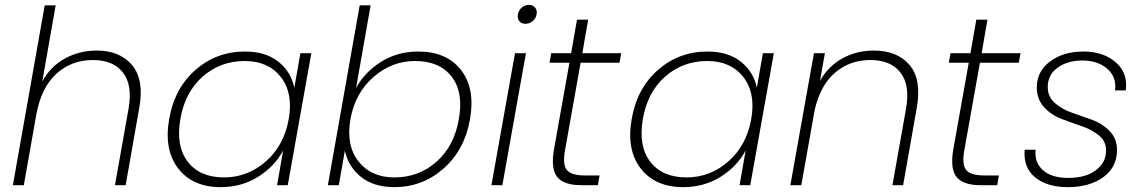

<svg xmlns="http://www.w3.org/2000/svg" viewBox="-20 -762 4706 790"><path d="M33 0 164 -740H209L154 -427Q188 -489 247.5 -521.5Q307 -554 378 -554Q473 -554 523.5 -494Q574 -434 553 -318L497 0H453L509 -315Q526 -412 486 -463.5Q446 -515 362 -515Q274 -515 212 -458.5Q150 -402 130 -293V-294L78 0Z M988 -550Q1073 -550 1125.5 -508Q1178 -466 1191 -401L1216 -543H1261L1164 0H1120L1145 -143Q1110 -77 1042 -34.5Q974 8 888 8Q773 8 713.5 -68.5Q654 -145 676 -272Q698 -399 784.5 -474.5Q871 -550 988 -550ZM1168 -272Q1187 -379 1135.5 -445Q1084 -511 987 -511Q887 -511 814 -447Q741 -383 722 -272Q703 -161 752.5 -96.5Q802 -32 902 -32Q999 -32 1074 -98Q1149 -164 1168 -272Z M1445 -400Q1481 -466 1548.5 -508Q1616 -550 1701 -550Q1817 -550 1876.5 -474.5Q1936 -399 1914 -272Q1892 -145 1805 -68.5Q1718 8 1603 8Q1518 8 1465.5 -34Q1413 -76 1399 -142L1374 0H1329L1460 -740H1505ZM1868 -272Q1888 -383 1838 -447Q1788 -511 1688 -511Q1592 -511 1516.5 -445Q1441 -379 1422 -272Q1403 -164 1455 -98Q1507 -32 1603 -32Q1703 -32 1776 -96.5Q1849 -161 1868 -272Z M2002 0 2099 -543H2144L2047 0ZM2111 -703Q2114 -720 2127 -731Q2140 -742 2156 -742Q2172 -742 2181.5 -731Q2191 -720 2188 -703Q2185 -686 2171.5 -675Q2158 -664 2142 -664Q2126 -664 2117 -674.5Q2108 -685 2111 -703Z M2259 -145 2323 -504H2241L2248 -543H2330L2354 -681H2400L2376 -543H2536L2529 -504H2369L2305 -145Q2294 -85 2312.5 -62.5Q2331 -40 2387 -40H2447L2440 0H2372Q2301 0 2273.5 -33Q2246 -66 2259 -145Z M2891 -550Q2976 -550 3028.5 -508Q3081 -466 3094 -401L3119 -543H3164L3067 0H3023L3048 -143Q3013 -77 2945 -34.5Q2877 8 2791 8Q2676 8 2616.5 -68.5Q2557 -145 2579 -272Q2601 -399 2687.5 -474.5Q2774 -550 2891 -550ZM3071 -272Q3090 -379 3038.5 -445Q2987 -511 2890 -511Q2790 -511 2717 -447Q2644 -383 2625 -272Q2606 -161 2655.5 -96.5Q2705 -32 2805 -32Q2902 -32 2977 -98Q3052 -164 3071 -272Z M3652 0 3708 -315Q3725 -412 3685 -463.5Q3645 -515 3561 -515Q3477 -515 3416 -463Q3355 -411 3332 -309L3277 0H3232L3329 -543H3374L3354 -429Q3388 -490 3446.5 -522Q3505 -554 3575 -554Q3672 -554 3722.5 -494.5Q3773 -435 3752 -318L3696 0Z M3902 -145 3966 -504H3884L3891 -543H3973L3997 -681H4043L4019 -543H4179L4172 -504H4012L3948 -145Q3937 -85 3955.5 -62.5Q3974 -40 4030 -40H4090L4083 0H4015Q3944 0 3916.5 -33Q3889 -66 3902 -145Z M4576 -144Q4576 -74 4519.5 -33Q4463 8 4373 8Q4289 8 4239.5 -32Q4190 -72 4196 -146H4241Q4236 -93 4271.5 -61.5Q4307 -30 4376 -30Q4447 -30 4489 -61.5Q4531 -93 4531 -143Q4531 -181 4501.5 -205Q4472 -229 4430.5 -243Q4389 -257 4347 -273Q4305 -289 4275.5 -321.5Q4246 -354 4246 -403Q4246 -468 4300.5 -509Q4355 -550 4438 -550Q4520 -550 4571 -505.5Q4622 -461 4612 -390H4568Q4575 -445 4536 -479Q4497 -513 4434 -513Q4372 -513 4331.5 -483.5Q4291 -454 4291 -404Q4291 -364 4320.5 -338Q4350 -312 4391.5 -298Q4433 -284 4475 -268.5Q4517 -253 4546.5 -222Q4576 -191 4576 -144Z"/></svg>

Font: Poppins ExtraLight
Style: Italic
Weight: 275
Italic angle: -10°
Designer: Ninad Kale (Devanagari), Jonny Pinhorn (Latin)
Foundry: Indian Type Foundry
Version: Version 3.200;PS 1.000;hotconv 16.6.54;makeotf.lib2.5.65590